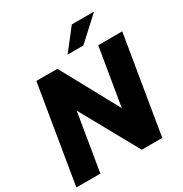

<svg xmlns="http://www.w3.org/2000/svg" viewBox="-208 -1087 1184 1244"><g transform="rotate(-30 383.5 -465.0)"><path d="M766.6 -727.5 646 0H492.7L255.4 -428.2H253.9L183.1 0H3.4L124 -727.5H281.2L514.6 -299.8H515.6L586.9 -727.5ZM384.8 -773.9 505.9 -929.7H672.4L502.4 -773.9Z"/></g></svg>

Font: Inter Display Extra Bold
Style: Italic
Weight: 800
Italic angle: -9.39999°
Designer: Rasmus Andersson
Foundry: rsms
Version: Version 4.000;git-4fc901f